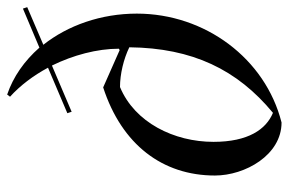

<svg xmlns="http://www.w3.org/2000/svg" viewBox="-155 -637 806 536"><g transform="rotate(-90 248.0 -369.0)"><path d="M174 14C352 -31 478 -199 478 -390C478 -490 445 -583 391 -651L496 -696L492 -708L383 -662C346 -704 302 -735 252 -752L246 -744C277 -716 305 -679 327 -638L200 -584L204 -572L333 -627C362 -568 380 -501 380 -440L376 -438L272 -484C112 -432 26 -318 26 -172C26 -88 83 14 174 14ZM201 -10C155 -29 120 -79 120 -176C120 -286 174 -396 273 -437C309 -437 351 -427 384 -411C382 -235 322 -110 201 -10Z"/></g></svg>

Font: Mazius Display Extra italic
Style: Regular
Weight: 400
Italic angle: -17°
Designer: Alberto Casagrande & Collletttivo
Foundry: Collletttivo
Version: Version 2.000;Glyphs 3.2 (3217)